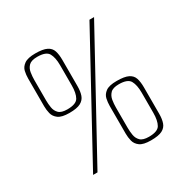

<svg xmlns="http://www.w3.org/2000/svg" viewBox="-139 -712 813 833"><g transform="rotate(-30 267.0 -295.5)"><path d="M94 0 417 -591H440L116 0ZM387 -4Q349 -4 332 -16.5Q315 -29 310.5 -47.5Q306 -66 306 -84V-223Q306 -241 310 -259Q314 -277 331 -289.5Q348 -302 386 -302Q425 -302 444 -292.5Q463 -283 469 -264.5Q475 -246 475 -219V-87Q475 -60 468.5 -41.5Q462 -23 443.5 -13.5Q425 -4 387 -4ZM387 -22Q431 -22 443 -43Q455 -64 455 -103V-204Q455 -242 443 -263.5Q431 -285 387 -285Q357 -285 344.5 -272Q332 -259 329 -240.5Q326 -222 326 -204V-102Q326 -84 329 -65.5Q332 -47 344.5 -34.5Q357 -22 387 -22ZM140 -284Q102 -284 85 -296.5Q68 -309 63.5 -327.5Q59 -346 59 -364V-503Q59 -521 63 -539Q67 -557 84.5 -569.5Q102 -582 140 -582Q178 -582 197 -572.5Q216 -563 222 -544.5Q228 -526 228 -499V-368Q228 -341 221.5 -322.5Q215 -304 196.5 -294Q178 -284 140 -284ZM140 -302Q184 -302 196 -323Q208 -344 208 -383V-484Q208 -522 196 -543.5Q184 -565 140 -565Q110 -565 97.5 -552.5Q85 -540 82 -521Q79 -502 79 -484V-382Q79 -364 82 -345.5Q85 -327 97.5 -314.5Q110 -302 140 -302Z"/></g></svg>

Font: Alumni Sans Thin Thin
Style: Regular
Weight: 250
Version: Version 1.018